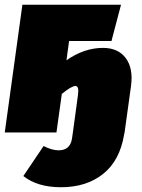

<svg xmlns="http://www.w3.org/2000/svg" viewBox="-28 -556 595 806"><path d="M404 -355Q468 -355 500 -312Q532 -269 522 -195L495 0L493 9Q475 118 405 174Q335 230 228 230Q129 230 70 183L155 57Q190 75 218 75Q266 75 274 27L278 0L299 -155Q305 -195 289 -195Q272 -195 232 -162V-165L209 0H-8L66 -536H480L440 -384H262L251 -303Q326 -355 404 -355Z"/></svg>

Font: Fira Sans Ultra
Style: Italic
Weight: 950
Italic angle: -8°
Designer: Carrois Corporate & Edenspiekermann AG
Foundry: Carrois Corporate GbR & Edenspiekermann AG
Version: Version 4.203;PS 004.203;hotconv 1.0.88;makeotf.lib2.5.64775